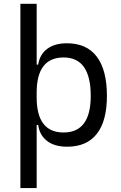

<svg xmlns="http://www.w3.org/2000/svg" viewBox="-20 -752 626 997"><path d="M85.9 224.6V-732.4H170.4V-416.5H178.2Q186.5 -469.7 225.3 -498.5Q264.2 -527.3 327.6 -527.3Q429.7 -527.3 482.4 -458Q535.2 -388.7 535.2 -253.9Q535.2 -124 482.9 -57.1Q430.7 9.8 328.6 9.8Q262.7 9.8 224.1 -20.3Q185.5 -50.3 178.2 -103H170.4V224.6ZM170.4 -246.1Q170.4 -64 310.1 -64Q451.2 -64 451.2 -253.9Q451.2 -453.6 310.5 -453.6Q170.4 -453.6 170.4 -271.5Z"/></svg>

Font: CaskaydiaMono NF SemiLight
Style: Regular
Weight: 350
Designer: Aaron Bell
Foundry: Saja Typeworks
Version: Version 2111.001; ttfautohint (v1.8.4);Nerd Fonts 3.1.1